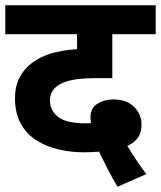

<svg xmlns="http://www.w3.org/2000/svg" viewBox="-20 -642 612 730"><path d="M427 68Q410 40 394 9.5Q378 -21 365 -48Q352 -75 345 -90L331 -156Q327 -165 325.5 -176.5Q324 -188 324 -195Q324 -232 351 -248Q378 -264 409 -264Q462 -264 490 -235.5Q518 -207 518 -169Q518 -138 505.5 -120Q493 -102 472.5 -91.5Q452 -81 428 -72L391 -71Q376 -67 351.5 -65Q327 -63 297 -63Q250 -63 204 -73.5Q158 -84 120 -107.5Q82 -131 59.5 -171Q37 -211 37 -269Q37 -313 53.5 -345.5Q70 -378 98 -400Q135 -429 188 -442.5Q241 -456 307 -456H312L273 -438V-512H0V-622H572V-512H407V-345H356Q298 -345 266.5 -340Q235 -335 212 -324Q192 -314 181 -298Q170 -282 170 -260Q170 -222 201 -197.5Q232 -173 308 -173Q313 -173 319 -173.5Q325 -174 334 -175L449 -114Q463 -88 485.5 -53Q508 -18 536 20Z"/></svg>

Font: Noto Sans Devanagari
Style: Regular
Weight: 400
Designer: Jelle Bosma - Monotype Design Team
Foundry: Monotype Imaging Inc.
Version: Version 2.003